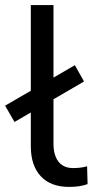

<svg xmlns="http://www.w3.org/2000/svg" viewBox="-32 -725 375 754"><path d="M239 9Q167 9 128 -33Q89 -75 89 -151V-705H178V-160Q178 -130 187 -108.5Q196 -87 213 -76Q230 -65 254 -65Q269 -65 282.5 -66.5Q296 -68 310 -72L312 -2Q295 4 277.5 6.5Q260 9 239 9ZM25 -246 -12 -310 262 -469 298 -405Z"/></svg>

Font: Nunito Sans 8pt
Style: Regular
Weight: 400
Version: Version 3.101;gftools[0.9.27]